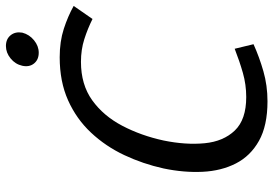

<svg xmlns="http://www.w3.org/2000/svg" viewBox="-154 -736 901 632"><g transform="rotate(-90 296.0 -420.5)"><path d="M292 -60Q333 -60 371.5 -71Q410 -82 451 -98L466 -36Q424 -17 377 -3.5Q330 10 278 10Q198 10 148 -18Q98 -46 73.5 -94Q49 -142 46 -203.5Q43 -265 57 -332Q72 -400 101 -461.5Q130 -523 175 -571Q220 -619 281.5 -646.5Q343 -674 423 -674Q475 -674 516.5 -660.5Q558 -647 592 -628L549 -566Q517 -582 482.5 -593Q448 -604 408 -604Q333 -604 281.5 -567Q230 -530 197.5 -468Q165 -406 149 -332Q134 -259 140 -197Q146 -135 182 -97.5Q218 -60 292 -60ZM438 -743Q415 -743 402.5 -758.5Q390 -774 395 -797Q400 -820 419 -835.5Q438 -851 460 -851Q483 -851 495.5 -835.5Q508 -820 504 -797Q498 -774 479 -758.5Q460 -743 438 -743Z"/></g></svg>

Font: Epunda Sans
Style: Italic
Weight: 400
Italic angle: -12.0243°
Designer: Simon Atzbach
Foundry: typofactur
Version: Version 2.204; ttfautohint (v1.8.4.7-5d5b)